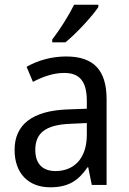

<svg xmlns="http://www.w3.org/2000/svg" viewBox="-20 -786 548 816"><path d="M398 -756V-766H295C273 -721 235 -661 202 -618V-606H258C303 -642 373 -718 398 -756ZM261 -546C197 -546 138 -528 93 -502L120 -438C162 -460 206 -476 253 -476C316 -476 349 -443 349 -357V-324L269 -321C117 -316 42 -256 42 -149C42 -49 101 10 193 10C270 10 312 -17 352 -75H355L370 0H433V-364C433 -486 380 -546 261 -546ZM281 -260 349 -263V-213C349 -111 293 -59 216 -59C164 -59 130 -87 130 -149C130 -218 170 -256 281 -260Z"/></svg>

Font: Noto Sans Gurmukhi SemiCondensed
Style: Regular
Weight: 400
Width: 4
Designer: Jelle Bosma - Monotype Design Team
Foundry: Monotype Imaging Inc.
Version: Version 2.004